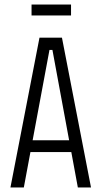

<svg xmlns="http://www.w3.org/2000/svg" viewBox="-20 -826 447 846"><path d="M26 0 154 -660H253L381 0H323L211 -606H198L85 0ZM96 -156V-208H312V-156ZM119 -758V-806H293V-758Z"/></svg>

Font: Bricolage Grotesque Condensed ExtraLight
Style: Regular
Weight: 250
Width: 3
Designer: Mathieu Triay
Foundry: Atelier Triay
Version: Version 1.000;gftools[0.9.30]